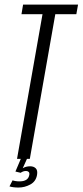

<svg xmlns="http://www.w3.org/2000/svg" viewBox="-20 -695 362 840"><path d="M54.5 0 166 -633H74L81 -675H321.5L314 -633H222L110.5 0ZM61 125.5Q49.5 125.5 39.2 124.2Q29 123 21.5 120.5L35 94Q40 96 48 97.2Q56 98.5 65.5 98.5Q103 98.5 108 71Q110 61.5 105.5 57.2Q101 53 94 53Q81 53 70.5 61L47.5 55.5L71 0H98L79.5 41Q93.5 32.5 112 32.5Q127.5 32.5 136.5 41.5Q145.5 50.5 142 70.5Q137 99 112.5 112.2Q88 125.5 61 125.5Z"/></svg>

Font: Anybody Condensed Light
Style: Italic
Weight: 300
Width: 3
Italic angle: -10°
Designer: Tyler Finck
Foundry: Etcetera Type Company
Version: Version 1.010; ttfautohint (v1.8.3) -l 8 -r 50 -G 200 -x 14 